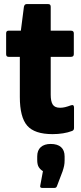

<svg xmlns="http://www.w3.org/2000/svg" viewBox="-20 -648 397 939"><path d="M237 8Q149 8 113 -33.5Q77 -75 77 -174V-370H22Q10 -370 10 -383V-485Q10 -498 22 -498H82L97 -615Q100 -628 110 -628H216Q228 -628 228 -615V-498H327Q341 -498 341 -485V-383Q341 -370 327 -370H228V-185Q228 -152 238 -136.5Q248 -121 274 -121Q286 -121 298.5 -124Q311 -127 327 -133Q342 -138 342 -122V-22Q342 -10 331 -7Q313 0 288.5 4Q264 8 237 8ZM186 271Q174 271 177 259L190 189Q178 182 170 170Q162 158 162 134V117Q162 87 179.5 71.5Q197 56 228 56Q261 56 278.5 71.5Q296 87 296 117V136Q296 151 293.5 163Q291 175 286 190L259 261Q256 271 247 271Z"/></svg>

Font: Sofia Sans Condensed Black
Style: Regular
Weight: 900
Designer: Botio Nikoltchev, Ani Petrova
Foundry: lettersoup
Version: Version 4.101